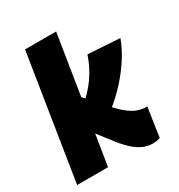

<svg xmlns="http://www.w3.org/2000/svg" viewBox="-179 -860 925 990"><g transform="rotate(-30 284.0 -365.0)"><path d="M-2 0 115 -740H300L182 0ZM443 10Q414 10 387 -2Q360 -14 334 -37Q308 -60 281 -94L192 -208L228 -399L345 -267Q380 -229 406 -209Q432 -189 452.5 -181Q473 -173 491 -171Q497 -170 502.5 -170Q508 -170 514 -171L488 3Q476 7 465 8.5Q454 10 443 10ZM342 -249 229 -337Q255 -361 278 -385Q301 -409 319.5 -435Q338 -461 353.5 -491.5Q369 -522 381 -557L570 -545Q553 -496 519 -442.5Q485 -389 439.5 -339Q394 -289 342 -249Z"/></g></svg>

Font: Georama ExtraCondensed Thin ExtraBold
Style: Italic
Weight: 800
Italic angle: -9°
Version: Version 1.001